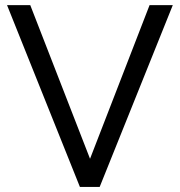

<svg xmlns="http://www.w3.org/2000/svg" viewBox="-20 -739 711 759"><path d="M7.8 -718.8H99.6L335.9 -111.3L571.3 -718.8H663.1L374 0H295.9Z"/></svg>

Font: Min Sans
Style: Regular
Weight: 400
Designer: Jinseong-Kim, NotoSansCJK, Nunito
Foundry: Jinseong-Kim
Version: Version 1.400;Glyphs 3.1.2 (3151)